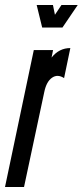

<svg xmlns="http://www.w3.org/2000/svg" viewBox="-34 -747 330 767"><path d="M-14 0H62L143 -380Q151.5 -421 173.8 -436.5Q196 -452 222 -435L247 -555Q202 -555 172 -517L178 -547H101ZM134.5 -637H215.5L276.5 -727H211.5L185.5 -688L177.5 -727H112.5Z"/></svg>

Font: League Gothic Condensed Italic
Style: Regular
Weight: 400
Width: 3
Designer: The League of Moveable Type
Version: Version 1.600; ttfautohint (v1.8.3)